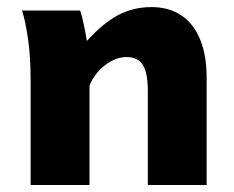

<svg xmlns="http://www.w3.org/2000/svg" viewBox="-20 -528 667 548"><path d="M401.9 -268.6Q401.9 -319.8 387.7 -342.5Q373.5 -365.2 340.8 -365.2Q318.8 -365.2 297.1 -353.3Q275.4 -341.3 259 -322.3Q242.7 -303.2 235.4 -283.2V0H67.4V-300.3Q67.4 -365.2 60.1 -416.3Q52.7 -467.3 43 -498H208.5Q213.4 -485.4 219 -458.7Q224.6 -432.1 228 -411.1Q274.4 -462.4 317.6 -485.1Q360.8 -507.8 412.6 -507.8Q460.9 -507.8 496.3 -484.9Q531.7 -461.9 550.8 -416.5Q569.8 -371.1 569.8 -305.2V0H401.9Z"/></svg>

Font: Lesson One Extra
Style: Regular
Weight: 800
Designer: But Ko, Victor Gaultney, Annie Olsen, Julie Remington, Don Collingsworth, Eric Hays, Becca Hirsbrunner
Version: Version 1.100